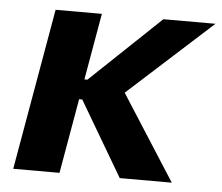

<svg xmlns="http://www.w3.org/2000/svg" viewBox="-43 -568 713 616"><g transform="rotate(5 313.5 -260.0)"><path d="M112 -520H261L170 0H21ZM222.2 -240.8H161.2L172.6 -305.6H233.2L459 -520H626.8L336.4 -256.6L334.8 -307.4L531.6 0H364Z"/></g></svg>

Font: Fixel Italic Variable Display Thin
Style: Italic
Weight: 100
Italic angle: -10°
Designer: AlfaBravo + MacPaw
Foundry: Kyrylo Tkachov, Marchela Mozhyna, Serhii Makarenko, Maria Weinstein, Zakhar Kryvoshyya
Version: Version 1.210;Glyphs 3.2 (3217)